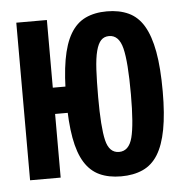

<svg xmlns="http://www.w3.org/2000/svg" viewBox="-44 -579 588 619"><g transform="rotate(-5 250.0 -270.0)"><path d="M30 -526H129V-16H30ZM324 -537Q364 -537 394 -523Q424 -509 443 -477Q462 -445 471.5 -393Q481 -341 481 -264Q481 -191 471.5 -141Q462 -91 443 -60.5Q424 -30 394 -16.5Q364 -3 324 -3Q284 -3 254.5 -16.5Q225 -30 206 -60.5Q187 -91 178 -141Q169 -191 169 -264Q169 -341 178 -393Q187 -445 206 -477Q225 -509 254.5 -523Q284 -537 324 -537ZM324 -457Q308 -457 298 -446.5Q288 -436 282 -413Q276 -390 274 -353Q272 -316 272 -264Q272 -166 282 -124Q292 -82 324 -82Q356 -82 367 -124Q378 -166 378 -264Q378 -369 367 -413Q356 -457 324 -457ZM247 -222H64V-307H247Z"/></g></svg>

Font: D2Coding ligature
Style: Bold
Weight: 700
Monospace: yes
Designer: Yong-Rak Park; Jeong-Hwan Yoon; Sang-Min Lee;
Foundry: NHN Corporation
Version: Version 1.3.2; Build 20180524